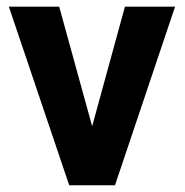

<svg xmlns="http://www.w3.org/2000/svg" viewBox="-20 -548 546 568"><path d="M349.6 -528.3H497.9L320.2 0H230L233.9 -106.2ZM271.6 -105.6 274.7 0H184.7L6.2 -528.3H155.1Z"/></svg>

Font: Heebo
Style: Regular
Weight: 400
Designer: Oded Ezer
Foundry: Ezer Type House
Version: Version 3.100